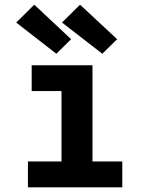

<svg xmlns="http://www.w3.org/2000/svg" viewBox="-20 -798 640 818"><path d="M99 0V-110H242V-410H115V-520H374V-110H501V0ZM416 -569 244 -702 321 -778 479 -631ZM220 -569 49 -702 126 -778 283 -631Z"/></svg>

Font: Iosevka Extrabold Extended
Style: Regular
Weight: 800
Width: 7
Monospace: yes
Designer: Belleve Invis
Foundry: Belleve Invis
Version: Version 32.5.0; ttfautohint (v1.8.4)